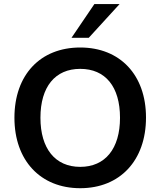

<svg xmlns="http://www.w3.org/2000/svg" viewBox="-20 -941 810 970"><path d="M385.3 9.8C586.3 9.8 717.6 -130.4 717.6 -347.1C717.6 -562.7 586.3 -701 385.3 -701C183.3 -701 52.9 -562.7 52.9 -346.1C52.9 -130.4 184.3 9.8 385.3 9.8ZM385.3 -98C258.8 -98 184.3 -190.2 184.3 -346.1C184.3 -502.9 258.8 -593.1 385.3 -593.1C512.7 -593.1 586.3 -502.9 586.3 -346.1C586.3 -190.2 511.8 -98 385.3 -98ZM341.2 -750H428.4L584.3 -920.6H456.9Z"/></svg>

Font: LL Pando Sans
Style: Bold
Weight: 700
Designer: Joshua Smith
Foundry: Joshua Smith
Version: Version 1.000;Glyphs 3.2.1 (3258)